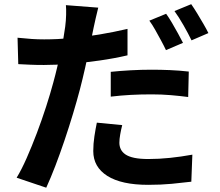

<svg xmlns="http://www.w3.org/2000/svg" viewBox="-20 -823 1040 906"><path d="M443.6 -786.9Q438.1 -766.3 431.7 -737.4Q425.4 -708.6 421.8 -692.4Q414.8 -658.3 404.7 -609.2Q394.5 -560.1 382.3 -505.5Q370.1 -451 356.9 -400.4Q343.1 -348 324.5 -286.1Q305.9 -224.3 284.5 -160.9Q263.1 -97.5 241 -39.9Q218.8 17.7 198.2 62.7L58.5 15.6Q81.5 -22 105.7 -76.8Q129.8 -131.6 153.7 -194.5Q177.5 -257.5 197.6 -319.7Q217.6 -381.8 231.6 -434Q241.4 -469.6 250.1 -506.7Q258.9 -543.8 266.6 -578.7Q274.3 -613.7 279.5 -644.2Q284.7 -674.8 287.7 -697.2Q291.3 -725.3 292 -753.1Q292.7 -781 291 -798.7ZM188.5 -637.2Q250 -637.2 315.9 -643.1Q381.7 -649 449.1 -660.2Q516.5 -671.5 581.7 -686.7V-561.9Q519.7 -547.4 449.7 -537.4Q379.7 -527.4 311.7 -521.9Q243.8 -516.4 187.3 -516.4Q150.5 -516.4 121.7 -517.7Q92.8 -519.1 66.2 -520.4L62.8 -645Q101.9 -641 129.7 -639.1Q157.5 -637.2 188.5 -637.2ZM502.6 -484Q545.1 -488.5 595.8 -491.3Q646.6 -494.1 695.1 -494.1Q737.8 -494.1 782.3 -492.2Q826.8 -490.3 870.8 -485.3L868 -365.2Q830.6 -370.2 786.4 -374Q742.1 -377.7 696 -377.7Q643.9 -377.7 596.9 -375.2Q550 -372.7 502.6 -367ZM556.7 -232.6Q551.3 -211.6 547.3 -189Q543.3 -166.4 543.3 -149.6Q543.3 -133 549.9 -119.1Q556.5 -105.1 571.5 -94.6Q586.6 -84 613.3 -78.3Q640.1 -72.6 680.3 -72.6Q729.9 -72.6 781.9 -78Q833.9 -83.4 887.7 -93.2L882.8 34.4Q840.7 39.6 790.1 44.4Q739.5 49.2 679.3 49.2Q553.2 49.2 486.6 7.2Q420.1 -34.9 420.1 -110.2Q420.1 -144.9 425.5 -179.9Q430.8 -214.9 437 -244.2ZM763.9 -758Q776.9 -740.2 791.7 -715Q806.4 -689.9 820.2 -664.8Q834 -639.6 843.5 -620.8L763.2 -586.5Q753.4 -607.3 740 -632Q726.6 -656.7 712.6 -681.7Q698.7 -706.7 684.7 -725.5ZM882.3 -803.3Q895.5 -784.6 910.9 -759.2Q926.2 -733.8 940.5 -709.2Q954.9 -684.6 963.3 -666.9L883.8 -632.6Q868.4 -664.5 846 -703.7Q823.7 -742.8 803.3 -770.8Z"/></svg>

Font: Noto Sans TC Thin
Style: Regular
Weight: 100
Designer: Ryoko NISHIZUKA 西塚涼子 (kana, bopomofo & ideographs); Paul D. Hunt (Latin, Greek & Cyrillic); Sandoll Communications 산돌커뮤니
Foundry: Adobe
Version: Version 2.004-H2;hotconv 1.0.118;makeotfexe 2.5.65603